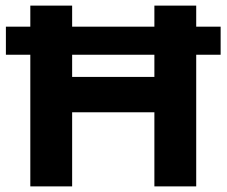

<svg xmlns="http://www.w3.org/2000/svg" viewBox="-20 -664 807 684"><path d="M679 -644V0H530V-264H237V0H88V-644H237V-390H530V-644ZM1 -569H766V-469H1Z"/></svg>

Font: Montserrat Ace
Style: Bold
Weight: 700
Designer: Julieta Ulanovsky
Foundry: Julieta Ulanovsky
Version: Version 1